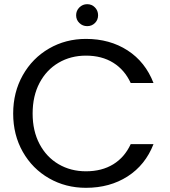

<svg xmlns="http://www.w3.org/2000/svg" viewBox="-20 -892 812 918"><path d="M391 -706Q505 -706 590 -651Q675 -596 714 -495H605Q576 -558 521.5 -592Q467 -626 391 -626Q318 -626 260 -592Q202 -558 169 -495.5Q136 -433 136 -349Q136 -266 169 -203.5Q202 -141 260 -107Q318 -73 391 -73Q467 -73 521.5 -106.5Q576 -140 605 -203H714Q675 -103 590 -48.5Q505 6 391 6Q294 6 214.5 -39.5Q135 -85 89 -166Q43 -247 43 -349Q43 -451 89 -532.5Q135 -614 214.5 -660Q294 -706 391 -706ZM344 -819Q344 -841 359.5 -856.5Q375 -872 397 -872Q419 -872 434 -856.5Q449 -841 449 -819Q449 -797 434 -782Q419 -767 397 -767Q375 -767 359.5 -782Q344 -797 344 -819Z"/></svg>

Font: Poppins A&M
Style: Regular-A&M
Weight: 400
Designer: Ninad Kale (Devanagari), Jonny Pinhorn (Latin)
Foundry: Indian Type Foundry
Version: 4.004